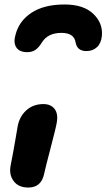

<svg xmlns="http://www.w3.org/2000/svg" viewBox="-20 -798 480 865"><path d="M271 -777.8Q356 -777.8 400.1 -735.8Q444.3 -693.8 439 -636.2Q435.5 -602.5 416.5 -585.2Q397.5 -567.9 369.1 -567.9Q328.1 -567.9 320.8 -606Q314.5 -649.9 256.8 -649.9Q195.8 -649.9 168.9 -606.9Q155.3 -584.5 140.1 -573.7Q125 -563 103 -563Q67.4 -563 53.5 -584.5Q39.6 -606 49.8 -641.1Q65.9 -704.1 122.6 -741Q179.2 -777.8 271 -777.8ZM107.9 46.9Q63 46.9 41.5 17.8Q20 -11.2 27.8 -51.8Q39.1 -108.4 49.1 -167.5Q59.1 -226.6 60.1 -231.9Q69.3 -275.4 99.9 -302.2Q130.4 -329.1 175.8 -329.1Q208.5 -329.1 225.6 -307.6Q242.7 -286.1 235.8 -246.1Q232.4 -224.1 207.8 -130.4Q183.1 -36.6 179.2 -16.1Q166.5 46.9 107.9 46.9Z"/></svg>

Font: Shantell Sans Irregular Bouncy
Style: Bold Italic
Weight: 700
Italic angle: -11.31°
Designer: Stephen Nixon, Anya Danilova, Shantell Martin
Foundry: Arrow Type
Version: Version 1.006;[9816181b4]